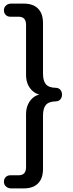

<svg xmlns="http://www.w3.org/2000/svg" viewBox="-20 -865 404 1065"><path d="M1.8 143.8Q1.8 127.7 11.5 117.5Q21.3 107.3 36.8 107.3H82.6Q103.7 107.3 114.1 96.1Q124.5 84.9 124.5 62.5V-233.2Q124.5 -263.5 136.7 -288.7Q149 -313.9 170.1 -328.2Q191.1 -342.6 216.8 -342.6V-338.6Q191.1 -338.6 170.1 -353Q149 -367.4 136.7 -392.3Q124.5 -417.1 124.5 -447.4V-727.5Q124.5 -749.9 114.1 -761.1Q103.7 -772.3 82.6 -772.3H36.8Q21.3 -772.3 11.5 -782.5Q1.8 -792.7 1.8 -808.8Q1.8 -824 13.4 -834.5Q25 -845 41.8 -845H112.1Q163.7 -845 191.1 -817.2Q218.5 -789.5 218.5 -737.4V-457.9Q218.5 -416.2 234.8 -397.3Q251.1 -378.4 291.1 -377.8Q306 -377.2 314.9 -366.7Q323.9 -356.1 323.9 -340Q323.9 -324.5 314.9 -314Q306 -303.5 291.1 -302.8Q251.1 -302.2 234.8 -283.3Q218.5 -264.5 218.5 -222.7V72.4Q218.5 124.5 191.1 152.2Q163.7 180 112.1 180H41.8Q25 180 13.4 169.5Q1.8 159 1.8 143.8Z"/></svg>

Font: SN Pro Thin
Style: Regular
Weight: 200
Designer: Tobias Whetton
Foundry: Supernotes
Version: Version 1.003;Glyphs 3.3 (3324)